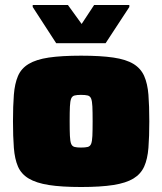

<svg xmlns="http://www.w3.org/2000/svg" viewBox="-20 -741 650 769"><path d="M305 8Q226 8 175.5 0Q125 -8 95 -26Q65 -44 52 -74Q39 -104 35.5 -149Q32 -194 32 -255Q32 -317 35.5 -361.5Q39 -406 52 -436.5Q65 -467 95 -485Q125 -503 175.5 -510.5Q226 -518 305 -518Q383 -518 434 -510.5Q485 -503 514.5 -485Q544 -467 557.5 -436.5Q571 -406 574.5 -361.5Q578 -317 578 -255Q578 -194 574.5 -149Q571 -104 557.5 -74Q544 -44 514.5 -26Q485 -8 434 0Q383 8 305 8ZM304 -150Q322 -150 331.5 -152.5Q341 -155 345 -165Q349 -175 350 -196.5Q351 -218 351 -255Q351 -293 350 -314.5Q349 -336 345 -346Q341 -356 331.5 -358.5Q322 -361 304 -361Q288 -361 278.5 -358.5Q269 -356 265 -346Q261 -336 260 -314.5Q259 -293 259 -255Q259 -218 260 -196.5Q261 -175 265 -165Q269 -155 278.5 -152.5Q288 -150 304 -150ZM205 -568 111 -713V-721H252L307 -645L357 -721H498V-713L403 -568Z"/></svg>

Font: Saira SemiExpanded Black
Style: Regular
Weight: 900
Width: 6
Designer: Hector Gatti with collaboration of the Omnibus-Type team
Foundry: Omnibus-Type
Version: Version 1.101